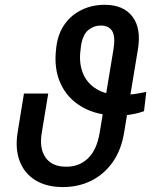

<svg xmlns="http://www.w3.org/2000/svg" viewBox="-20 -757 667 787"><path d="M579.6 -380.4 570.3 -301.3Q552.7 -294.9 534.7 -291Q516.6 -287.1 499 -285.2Q481.4 -283.2 464.8 -283.2Q378.4 -283.2 317.6 -317.9Q256.8 -352.5 228.5 -414.1Q200.2 -475.6 210 -556.2L210.9 -564.9Q217.8 -619.6 245.4 -658.2Q272.9 -696.8 315.7 -717Q358.4 -737.3 409.2 -737.3Q485.8 -737.3 522.7 -689.2Q559.6 -641.1 545.4 -555.2L488.8 -213.9Q477.1 -142.1 441.7 -92Q406.2 -42 353.8 -16.1Q301.3 9.8 237.8 9.8Q170.9 9.8 125.5 -18.1Q80.1 -45.9 60.8 -96.2Q41.5 -146.5 52.2 -213.9L78.1 -373.5H177.7L151.4 -213.9Q140.1 -149.4 166.7 -111.3Q193.4 -73.2 252 -73.7Q304.2 -73.2 340.6 -107.9Q377 -142.6 388.7 -213.9L445.3 -555.7Q453.6 -606.9 439.9 -629.6Q426.3 -652.3 393.1 -652.3Q364.3 -652.3 341.3 -633.3Q318.4 -614.3 311.5 -565.4L310.5 -555.2Q302.7 -502 318.8 -459.5Q335 -417 375 -392.3Q415 -367.7 479 -367.2Q490.7 -367.2 503.2 -368.4Q515.6 -369.6 528.3 -371.3Q541 -373 553.7 -375.2Q566.4 -377.4 579.6 -380.4Z"/></svg>

Font: Inter 18pt
Style: Italic
Weight: 400
Italic angle: -9.3988°
Designer: Rasmus Andersson
Foundry: rsms
Version: Version 4.001;git-66647c0bb